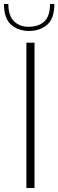

<svg xmlns="http://www.w3.org/2000/svg" viewBox="-48 -948 294 968"><path d="M85 -733H126V0H85ZM-28 -928H-6Q-6 -869 22.5 -841Q51 -813 95 -813Q147 -813 175.5 -839.5Q204 -866 204 -928H226Q226 -854 189.5 -823Q153 -792 98 -792Q44 -792 8 -823.5Q-28 -855 -28 -928Z"/></svg>

Font: Exo ExtraLight
Style: Regular
Weight: 275
Designer: Natanael Gama
Foundry: Natanael Gama
Version: Version 1.500; ttfautohint (v1.6)